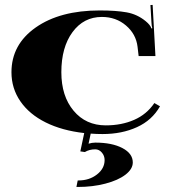

<svg xmlns="http://www.w3.org/2000/svg" viewBox="-20 -536 687 774"><path d="M625 -107.5Q593.1 -51.1 532.1 -23.4Q471.2 4.4 393.4 4.4Q368.9 4.4 345.7 2.6L337 43.3Q350.5 38.9 364.1 38.9Q431.8 38.9 473.6 61Q515.3 83 515.3 118.9Q515.3 145.5 485.6 168.3Q455.9 191 404.7 204.3Q353.6 217.7 293.3 217.7H288L293.3 191.4H296.8Q340 191.4 370.8 167.4Q401.7 143.4 401.7 109.3Q401.7 91.8 390.5 78.9Q379.4 66 364.1 66Q340 66 322.1 76.9L303.8 74.3L319.5 0.4Q230.3 -9.6 164.3 -42.4Q98.3 -75.2 62.3 -127.4Q26.2 -179.6 26.2 -244.8Q26.2 -356.6 124.1 -425.3Q222 -493.9 382 -493.9Q448 -493.9 490.6 -486.2Q533.2 -478.6 567.3 -450.6Q586.1 -435.3 590.5 -421.3L594 -422.2Q590.9 -431.8 590.5 -446.7L586.5 -515.7L595.3 -516.2L606.6 -309.9H538.9L534.5 -347.5Q528.4 -398.6 488 -433.1Q447.6 -467.7 390.7 -467.7Q317.3 -467.7 272.3 -406.5Q227.3 -345.3 227.3 -244.8Q227.3 -148.6 276.7 -89.6Q326 -30.6 406.5 -30.6Q469.8 -30.6 520.5 -52.7Q571.2 -74.7 602.3 -120.6Z"/></svg>

Font: Wabroye
Style: Medium
Weight: 500
Designer: gluk
Foundry: gluk
Version: Version 0.14